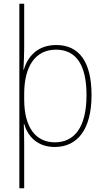

<svg xmlns="http://www.w3.org/2000/svg" viewBox="-20 -780 564 1032"><path d="M472 -269C472 -447 406 -538 282 -538C181 -538 128 -475 108 -405H106C108 -441 110 -491 110 -523V-760H84V232H110V-4C110 -42 109 -80 108 -113H110C129 -49 179 10 274 10C397 10 472 -85 472 -269ZM445 -269C445 -93 378 -15 275 -15C175 -15 110 -91 110 -246V-275C110 -424 170 -513 281 -513C390 -513 445 -430 445 -269Z"/></svg>

Font: Noto Sans Arabic UI SmCn Th
Style: Regular
Weight: 100
Width: 4
Designer: Monotype Design Team, Nadine Chahine and Nizar Qandah
Foundry: Monotype Imaging Inc.
Version: Version 2.010